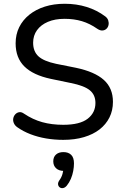

<svg xmlns="http://www.w3.org/2000/svg" viewBox="-20 -734 658 1020"><path d="M316 9Q269 9 225 1.5Q181 -6 142 -21Q103 -36 72 -58Q59 -67 53.5 -80Q48 -93 50.5 -105.5Q53 -118 61.5 -127Q70 -136 82 -138Q94 -140 108 -130Q154 -99 204.5 -85Q255 -71 316 -71Q404 -71 445.5 -103Q487 -135 487 -187Q487 -230 457 -254.5Q427 -279 356 -293L250 -315Q156 -335 109.5 -381Q63 -427 63 -504Q63 -551 82 -589.5Q101 -628 136 -656Q171 -684 218.5 -699Q266 -714 324 -714Q386 -714 440.5 -697Q495 -680 539 -647Q551 -638 555 -625.5Q559 -613 556.5 -601Q554 -589 545.5 -581Q537 -573 524.5 -572Q512 -571 497 -581Q457 -609 415 -621.5Q373 -634 323 -634Q272 -634 234.5 -618Q197 -602 176.5 -573.5Q156 -545 156 -507Q156 -461 184 -435Q212 -409 278 -395L383 -374Q483 -353 531.5 -309.5Q580 -266 580 -193Q580 -147 561.5 -110Q543 -73 509 -46.5Q475 -20 426 -5.5Q377 9 316 9ZM335 252Q326 263 315.5 265Q305 267 297.5 261.5Q290 256 288.5 246Q287 236 296 223Q307 208 312 190Q317 172 317 158L320 174Q293 174 278 160Q263 146 263 123Q263 100 277.5 87Q292 74 317 74Q343 74 358 88.5Q373 103 373 134Q373 153 369 174.5Q365 196 356.5 216Q348 236 335 252Z"/></svg>

Font: Nunito Medium
Style: Regular
Weight: 500
Designer: Vernon Adams
Foundry: Vernon Adams
Version: Version 3.602